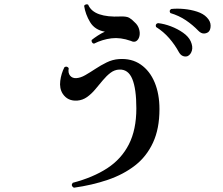

<svg xmlns="http://www.w3.org/2000/svg" viewBox="-20 -828 1040 897"><path d="M325 49Q309 39 320 26Q415 1 481 -42Q547 -85 582 -153.5Q617 -222 617 -322Q617 -413 598 -459Q579 -505 537 -503Q515 -502 496.5 -488Q478 -474 460.5 -453Q443 -432 425 -410.5Q407 -389 386.5 -374.5Q366 -360 341 -358Q296 -355 273 -390Q257 -415 261.5 -450Q266 -485 281 -514Q287 -518 293 -516Q299 -514 301 -509Q297 -487 307.5 -474.5Q318 -462 336 -463Q356 -464 378.5 -477Q401 -490 426 -506.5Q451 -523 478.5 -536.5Q506 -550 536 -552Q595 -556 637.5 -526.5Q680 -497 702.5 -443Q725 -389 725 -318Q725 -227 695 -162Q665 -97 611 -55Q557 -13 484 12Q411 37 325 49ZM419 -624Q413 -625 410 -630Q407 -635 408 -641Q419 -650 436.5 -661.5Q454 -673 470 -680Q423 -688 401 -724.5Q379 -761 373 -801Q376 -806 382 -807.5Q388 -809 392 -806Q405 -775 443.5 -761.5Q482 -748 543 -751Q571 -752 583.5 -745Q596 -738 609 -724Q624 -711 629.5 -693Q635 -675 631.5 -659.5Q628 -644 617.5 -636.5Q607 -629 591 -637Q543 -654 501 -649Q459 -644 419 -624ZM857 -566Q847 -562 835.5 -566Q824 -570 816 -584Q797 -619 770.5 -649.5Q744 -680 709 -702Q704 -716 718 -720Q747 -717 778.5 -705Q810 -693 835.5 -675Q861 -657 871 -635Q882 -610 876.5 -591.5Q871 -573 857 -566ZM953 -678Q943 -671 931 -671.5Q919 -672 907 -684Q880 -712 848 -733.5Q816 -755 776 -767Q768 -779 780 -786Q807 -789 839.5 -786Q872 -783 901 -773.5Q930 -764 946 -747Q964 -729 964 -708Q964 -687 953 -678Z"/></svg>

Font: Zen Old Mincho
Style: Bold
Weight: 700
Designer: Yoshimichi Ohira
Foundry: Positype
Version: Version 1.500